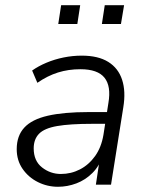

<svg xmlns="http://www.w3.org/2000/svg" viewBox="-20 -707 562 735"><path d="M202 8Q161 8 125 -10Q89 -28 66.5 -60.5Q44 -93 44 -136Q44 -187 73 -218.5Q102 -250 163 -264Q224 -278 319 -278H400L393 -233H333Q248 -233 199 -224.5Q150 -216 129.5 -195Q109 -174 109 -139Q109 -91 141 -66Q173 -41 213 -41Q252 -41 286 -58.5Q320 -76 344 -109.5Q368 -143 376 -191L395 -313Q406 -377 380 -409.5Q354 -442 288 -442Q242 -442 202 -429.5Q162 -417 123 -390L103 -437Q127 -454 158 -467Q189 -480 223.5 -487Q258 -494 293 -494Q356 -494 394.5 -470Q433 -446 447.5 -401.5Q462 -357 452 -296L405 0H347L364 -113H374Q361 -72 334 -45Q307 -18 272.5 -5Q238 8 202 8ZM370 -615 381 -687H455L443 -615ZM203 -615 214 -687H287L276 -615Z"/></svg>

Font: Nunito Sans 12pt ExtraLight 12pt Light
Style: Italic
Weight: 300
Italic angle: -9°
Version: Version 3.101;gftools[0.9.27]